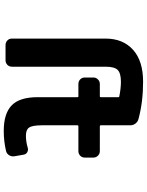

<svg xmlns="http://www.w3.org/2000/svg" viewBox="102 -908 795 1040"><g transform="rotate(90 500.0 -387.5)"><path d="M688.5 -9.8Q594.7 -9.8 550.3 -52.7Q505.9 -95.7 505.9 -193.4V-409.2Q505.9 -414.1 502 -414.1H434.6Q419.9 -414.1 409.7 -423.8Q399.4 -433.6 399.4 -448.2V-496.1Q399.4 -509.8 409.7 -520Q419.9 -530.3 434.6 -530.3H502Q505.9 -530.3 505.9 -535.2V-630.9Q505.9 -634.8 502 -635.7Q457 -644.5 422.9 -644.5Q376 -644.5 358.4 -627Q340.8 -609.4 340.8 -561.5V-53.7Q340.8 -39.1 330.6 -29.3Q320.3 -19.5 306.6 -19.5H223.6Q209 -19.5 198.7 -29.3Q188.5 -39.1 188.5 -53.7V-561.5Q188.5 -656.2 250 -710.9Q310.5 -764.6 421.9 -764.6Q533.2 -764.6 625 -739.3Q639.6 -735.4 648.9 -723.1Q658.2 -710.9 658.2 -695.3V-535.2Q658.2 -530.3 663.1 -530.3H797.9Q812.5 -530.3 822.8 -520Q833 -509.8 833 -496.1V-448.2Q833 -433.6 822.8 -423.8Q812.5 -414.1 797.9 -414.1H663.1Q658.2 -414.1 658.2 -409.2V-216.8Q658.2 -164.1 670.9 -146.5Q682.6 -129.9 714.8 -129.9Q747.1 -129.9 779.3 -139.6Q792 -143.6 803.7 -137.2Q815.4 -130.9 817.4 -117.2L826.2 -66.4Q828.1 -51.8 820.3 -39.1Q812.5 -26.4 798.8 -22.5Q745.1 -9.8 688.5 -9.8Z"/></g></svg>

Font: Rounded-L Mgen+ 1m bold
Style: Bold
Weight: 700
Designer: [Source Han Sans]
Ryoko NISHIZUKA  (kana & ideographs); Paul D. Hunt (Latin, Greek & Cyrillic); Wenlong ZHANG  (bopomofo
Version: Version 1.059.20150602